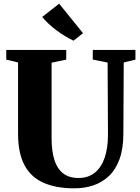

<svg xmlns="http://www.w3.org/2000/svg" viewBox="-20 -1014 762 1042"><path d="M384 8Q283.5 8 215.2 -22.5Q147 -53 112.5 -118.5Q78 -184 78 -288.5V-675L14 -690.5V-743H339.5V-690.5L260 -674V-265.5Q260 -210.5 269 -169.5Q278 -128.5 296.2 -101.5Q314.5 -74.5 341.8 -61.2Q369 -48 406 -48Q458 -48 493.8 -76.2Q529.5 -104.5 547.8 -157.2Q566 -210 566 -283L564 -674.5L483.5 -690.5V-743H715V-690.5L651.5 -675L649.5 -289.5Q649.5 -208 629 -151.2Q608.5 -94.5 572 -59.5Q535.5 -24.5 487.5 -8.2Q439.5 8 384 8ZM378.5 -793.5Q356.5 -804 333.2 -818Q310 -832 287.5 -848.8Q265 -865.5 245 -884Q225 -902.5 209 -922L301 -994L430.5 -834L379.5 -793.5Z"/></svg>

Font: Merriweather 60pt Black
Style: Regular
Weight: 900
Version: Version 2.100